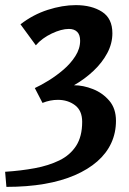

<svg xmlns="http://www.w3.org/2000/svg" viewBox="-61 -532 502 750"><path d="M235 -512Q297 -512 337.5 -486Q378 -460 378 -402Q378 -362 358 -324.5Q338 -287 304 -255Q270 -223 228 -199Q264 -199 302 -184Q340 -169 366 -138.5Q392 -108 392 -60Q392 -13 373.5 27Q355 67 319 98.5Q283 130 231 152.5Q179 175 112 186.5Q45 198 -36 198L-41 139Q21 135 75 125Q129 115 171 94.5Q213 74 236.5 37.5Q260 1 260 -56Q260 -100 232 -121Q204 -142 165 -142Q135 -142 105 -130L75 -188Q99 -199 129 -217.5Q159 -236 187 -260Q215 -284 233.5 -313Q252 -342 252 -373Q252 -396 240.5 -407.5Q229 -419 208 -419Q179 -419 141 -401Q103 -383 79 -355L19 -437Q68 -475 125.5 -493.5Q183 -512 235 -512Z"/></svg>

Font: Rosario Light
Style: Bold
Weight: 700
Version: Version 1.101; ttfautohint (v1.8.1.43-b0c9)